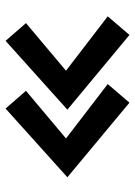

<svg xmlns="http://www.w3.org/2000/svg" viewBox="81 -591 479 681"><g transform="rotate(-90 320.5 -250.5)"><path d="M603 -107.9 537.1 -30.8 272 -251 516.1 -470.2 579.1 -397.9 410.2 -255.9ZM362.8 -107.9 296.9 -30.8 32.2 -251 275.9 -470.2 338.9 -397.9 169.9 -255.9Z"/></g></svg>

Font: McLaren
Style: Regular
Weight: 400
Designer: Astigmatic (AOETI)
Foundry: Astigmatic (AOETI)
Version: Version 1.000